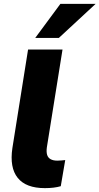

<svg xmlns="http://www.w3.org/2000/svg" viewBox="-20 -961 514 992"><path d="M212 11Q114 11 71.5 -42Q29 -95 44 -196L125 -705H303L222 -199Q219 -176 223.5 -161Q228 -146 241.5 -138.5Q255 -131 276 -131Q286 -131 296.5 -132Q307 -133 317 -134L294 1Q277 6 256.5 8.5Q236 11 212 11ZM162 -765 292 -941H474L284 -765Z"/></svg>

Font: Nunito Sans 12pt Black
Style: Italic
Weight: 900
Italic angle: -9°
Designer: Vernon Adams
Foundry: Vernon Adams
Version: Version 3.101;gftools[0.9.27]